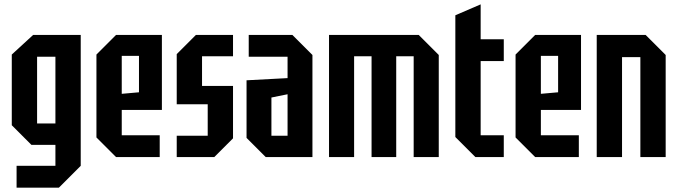

<svg xmlns="http://www.w3.org/2000/svg" viewBox="-20 -720 3109 880"><path d="M56 140V40H234V-56H124L34 -146V-470L132 -560H350V40L250 140ZM150 -460V-154H234V-460Z M422 -90V-470L512 -560H722V-216H538V-100H712V0H512ZM538 -290 617 -297V-464H538Z M790 0V-98H932V-242H790V-472L878 -560H1048V-462H906V-326H1048V-86L962 0Z M1110 -88V-352L1298 -362V-460H1120V-560H1320L1412 -468V0H1198ZM1224 -273V-98H1298V-288Z M1488 -560H1899L1991 -468V0H1876V-462H1796V0H1683V-462H1603V0H1488Z M2067 -650 2183 -700V-540H2289V-440H2183V-100H2289V0H2159L2067 -92Z M2343 -90V-470L2433 -560H2643V-216H2459V-100H2633V0H2433ZM2459 -290 2538 -297V-464H2459Z M2715 0V-560H2939L3031 -468V0H2915V-458H2831V0Z"/></svg>

Font: Tektur Condensed Medium
Style: Regular
Weight: 500
Width: 3
Designer: Adam Jagosz
Foundry: Adam Jagosz
Version: Version 1.005;gftools[0.9.30]